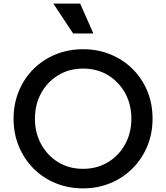

<svg xmlns="http://www.w3.org/2000/svg" viewBox="-20 -1029 918 1061"><path d="M439 12Q520 12 590 -17Q660 -46 712 -98Q764 -150 793.5 -220Q823 -290 823 -373Q823 -456 794 -526Q765 -596 712.5 -648Q660 -700 590 -728.5Q520 -757 439 -757Q358 -757 288 -728.5Q218 -700 166 -648.5Q114 -597 84.5 -526.5Q55 -456 55 -373Q55 -290 84.5 -219.5Q114 -149 166 -97Q218 -45 288 -16.5Q358 12 439 12ZM439 -96Q362 -96 302 -132.5Q242 -169 207.5 -232Q173 -295 173 -373Q173 -452 207.5 -514.5Q242 -577 302 -613.5Q362 -650 439 -650Q517 -650 577 -613.5Q637 -577 671.5 -514.5Q706 -452 706 -373Q706 -295 671.5 -232Q637 -169 576.5 -132.5Q516 -96 439 -96ZM384 -844H496L423 -1009H275Z"/></svg>

Font: Custom Plus Jakarta Sans SemiBold
Style: Regular
Weight: 600
Designer: Gumpita Rahayu & FullSphere
Foundry: Tokotype & FullSphere
Version: Version 1.001;hotconv 1.0.117;makeotfexe 2.5.65602